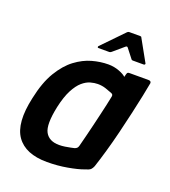

<svg xmlns="http://www.w3.org/2000/svg" viewBox="-121 -724 726 819"><g transform="rotate(20 242.5 -314.5)"><path d="M185 6Q87 6 47 -51Q7 -108 34 -229Q50 -305 79 -353Q108 -401 143.5 -427.5Q179 -454 216.5 -464.5Q254 -475 290 -475Q316 -475 339.5 -466Q363 -457 371 -448L375 -463Q377 -469 380 -470Q383 -471 389 -471H473Q485 -471 485 -461Q481 -438 473 -399.5Q465 -361 454.5 -314.5Q444 -268 432 -219Q420 -170 407 -125Q394 -80 383 -47Q379 -37 373 -31Q367 -25 346 -19Q322 -10 277.5 -2Q233 6 185 6ZM209 -80Q221 -80 235 -82Q249 -84 260 -86.5Q271 -89 276 -90Q282 -92 286 -95.5Q290 -99 292 -107Q298 -130 304.5 -156Q311 -182 317.5 -209Q324 -236 330 -262Q336 -288 341 -310Q346 -332 349 -348Q351 -355 349 -359Q347 -363 341 -365Q329 -370 312 -375.5Q295 -381 276 -381Q261 -381 243 -376Q225 -371 207 -355.5Q189 -340 173 -309.5Q157 -279 146 -229Q128 -144 145.5 -112Q163 -80 209 -80ZM225 -526Q222 -526 221.5 -529Q221 -532 223 -534L317 -631Q321 -635 326 -635H376Q381 -635 382 -631L436 -534Q438 -532 436.5 -529Q435 -526 431 -526H381Q376 -526 374 -530L342 -571Q338 -576 332 -571L284 -530Q279 -526 275 -526Z"/></g></svg>

Font: Glory Thin SemiBold
Style: Italic
Weight: 600
Italic angle: -12°
Version: Version 1.011